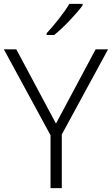

<svg xmlns="http://www.w3.org/2000/svg" viewBox="-20 -968 576 988"><path d="M405 -940V-948H337C311 -904 257 -836 220 -797V-788H259C309 -828 375 -899 405 -940ZM268 -332 64 -714H0L240 -272V0H298V-276L536 -714H472Z"/></svg>

Font: Noto Sans Myanmar UI Light
Style: Regular
Weight: 300
Designer: Monotype Design Team
Foundry: Monotype Imaging Inc.
Version: Version 2.103